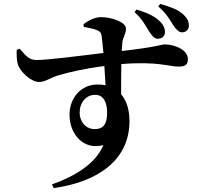

<svg xmlns="http://www.w3.org/2000/svg" viewBox="-20 -877 1040 986"><path d="M746 -715C761 -692 774 -678 790 -678C812 -678 827 -691 827 -712C827 -731 820 -750 798 -770C769 -798 729 -813 681 -828L671 -815C715 -774 728 -743 746 -715ZM870 -747C886 -724 899 -711 915 -711C935 -711 950 -725 950 -745C950 -765 944 -781 922 -802C892 -830 855 -841 803 -857L793 -844C838 -804 854 -772 870 -747ZM466 -214C420 -214 389 -253 389 -298C389 -351 422 -390 469 -390C512 -390 530 -350 530 -300C530 -243 514 -214 466 -214ZM480 -443C398 -443 337 -376 337 -288C337 -187 410 -104 511 -132C472 -38 370 26 247 70L256 89C475 58 645 -49 645 -256C645 -308 632 -358 602 -393C602 -443 602 -499 603 -548C787 -563 851 -535 895 -535C926 -535 945 -540 945 -574C945 -620 879 -649 825 -649C810 -649 789 -636 605 -615L608 -657C610 -682 627 -703 627 -730C627 -763 555 -789 499 -789C465 -789 432 -770 409 -753L410 -739C438 -734 462 -729 479 -722C495 -715 500 -708 502 -691C505 -670 508 -639 511 -605C398 -591 210 -567 166 -569C132 -569 116 -586 81 -627L66 -621C65 -599 65 -571 71 -549C82 -509 140 -456 180 -456C214 -456 235 -477 283 -491C330 -505 414 -525 516 -538L522 -439C509 -442 495 -443 480 -443Z"/></svg>

Font: Noto Serif CJK KR
Style: Bold
Weight: 700
Designer: Ryoko NISHIZUKA 西塚涼子 (kana & ideographs); Frank Grießhammer (Latin, Greek & Cyrillic); Wenlong ZHANG 张文龙 (bopomofo); San
Foundry: Adobe
Version: Version 2.001;hotconv 1.1.0;makeotfexe 2.6.0